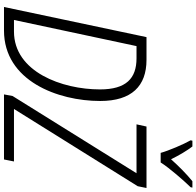

<svg xmlns="http://www.w3.org/2000/svg" viewBox="-31 -953 984 962"><g transform="rotate(90 461.0 -472.0)"><path d="M746 -785H794C821 -828 883 -899 918 -935L920 -944H888C851 -914 812 -875 778 -837C758 -878 734 -918 714 -944H685L683 -935C703 -900 735 -825 746 -785ZM15 0H133C385 0 486 -270 486 -482C486 -640 411 -714 280 -714H166ZM453 0H779L789 -50H526L913 -670L922 -714H614L603 -664H848L461 -43ZM138 -50H80L211 -664H272C373 -664 428 -612 428 -481C428 -291 340 -50 138 -50Z"/></g></svg>

Font: Noto Sans Condensed Light
Style: Italic
Weight: 300
Width: 3
Italic angle: -12°
Designer: Monotype Design Team
Foundry: Monotype Imaging Inc.
Version: Version 2.013